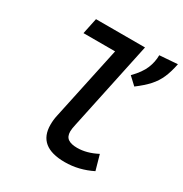

<svg xmlns="http://www.w3.org/2000/svg" viewBox="-169 -851 949 994"><g transform="rotate(30 305.0 -354.0)"><path d="M355 12Q195 12 195 -119Q195 -134 196.5 -148Q198 -162 201 -175L295 -615H106L126 -710H419L307 -182Q304 -169 302.5 -158.5Q301 -148 301 -140Q301 -110 319.5 -97Q338 -84 374 -84Q431 -84 492 -116L517 -27Q479 -8 438.5 2Q398 12 355 12ZM472 -507 427 -549Q471 -594 487 -633Q503 -672 503 -712L610 -720Q600 -670 584.5 -634.5Q569 -599 542.5 -569.5Q516 -540 472 -507Z"/></g></svg>

Font: Sometype Mono SemiBold
Style: Italic
Weight: 600
Italic angle: -12°
Designer: Ryoichi Tsunekawa
Foundry: Dharma Type
Version: Version 1.001